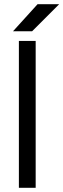

<svg xmlns="http://www.w3.org/2000/svg" viewBox="-20 -895 302 915"><path d="M70 0V-700H150V0ZM42 -746 159 -875H262L133 -746Z"/></svg>

Font: Figtree
Style: Regular
Weight: 400
Designer: Erik Kennedy
Foundry: Erik Kennedy
Version: Version 2.002